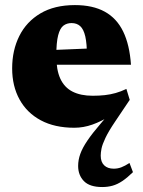

<svg xmlns="http://www.w3.org/2000/svg" viewBox="-20 -500 576 774"><path d="M503 -97.5 444.5 -10.5Q417.5 29.5 405 56Q392.5 82.5 389.2 99Q386 115.5 386 127.5Q386 153 400 166.5Q414 180 438.5 180Q454.5 180 469 174.5Q483.5 169 502 157L516 194Q493 216.5 473.2 229.8Q453.5 243 434 248.5Q414.5 254 392 254Q341.5 254 318.2 230Q295 206 295 169Q295 144.5 303.8 120.2Q312.5 96 332.5 66.5Q352.5 37 386.5 -2.5L420.5 -42.5L427 -34.5Q388.5 -10.5 352.5 2.2Q316.5 15 279.5 15Q200.5 15 144.5 -15Q88.5 -45 58.8 -99Q29 -153 29 -224.5Q29 -297 57.8 -354.8Q86.5 -412.5 143 -446Q199.5 -479.5 282 -479.5Q354 -479.5 402.2 -453Q450.5 -426.5 476.5 -373Q502.5 -319.5 508 -239H157.5V-297L399.5 -307L330.5 -274Q330.5 -324 323.8 -353.2Q317 -382.5 303.2 -394.8Q289.5 -407 268.5 -407Q249.5 -407 235.8 -396.8Q222 -386.5 214.5 -358Q207 -329.5 207 -274.5Q207 -218 223.2 -182.8Q239.5 -147.5 272.2 -130.8Q305 -114 353.5 -114Q380 -114 402.5 -116.5Q425 -119 446.2 -125Q467.5 -131 489.5 -141.5Z"/></svg>

Font: Newsreader ExtraBold
Style: Regular
Weight: 800
Designer: Hugues Gentile
Foundry: Production Type
Version: Version 1.003